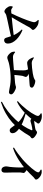

<svg xmlns="http://www.w3.org/2000/svg" viewBox="1542 -2378 897 4020"><g transform="rotate(90 1990.0 -367.5)"><path d="M231 -103Q248 -132 270 -177Q292 -222 316 -276Q340 -330 363 -386Q386 -442 404 -492.5Q422 -543 433 -580.5Q444 -618 444 -634Q444 -653 433 -672Q422 -691 397 -716L402 -730Q419 -729 439 -727.5Q459 -726 481 -720Q512 -710 540 -690Q568 -670 587 -648Q606 -626 606 -610Q606 -599 596.5 -588.5Q587 -578 574 -565.5Q561 -553 552 -536Q535 -504 512 -462Q489 -420 462.5 -373.5Q436 -327 408.5 -279Q381 -231 353.5 -186Q326 -141 302 -103ZM220 -12Q203 -12 184 -24Q165 -36 148.5 -55Q132 -74 121 -95Q110 -116 109 -133Q109 -147 110 -157.5Q111 -168 114 -181L127 -187Q150 -170 167 -161.5Q184 -153 198 -153Q208 -153 244 -156Q280 -159 333 -164Q386 -169 447 -175.5Q508 -182 568 -188.5Q628 -195 678.5 -201.5Q729 -208 760 -213L770 -158Q729 -146 676 -134Q623 -122 566 -110Q509 -98 455.5 -86.5Q402 -75 359.5 -65.5Q317 -56 293 -49Q282 -47 269 -37.5Q256 -28 243.5 -20Q231 -12 220 -12ZM823 -6Q801 -6 789 -16.5Q777 -27 769.5 -49Q762 -71 752.5 -105Q743 -139 725 -185Q706 -231 676.5 -278Q647 -325 596 -377L609 -390Q663 -369 714 -337Q765 -305 805 -265Q845 -225 868.5 -179Q892 -133 892 -84Q892 -45 871 -25.5Q850 -6 823 -6Z M1183 -72Q1163 -72 1140 -88Q1117 -104 1098 -125.5Q1079 -147 1072 -163Q1066 -176 1063.5 -191Q1061 -206 1061 -230L1074 -236Q1096 -216 1119.5 -203.5Q1143 -191 1172 -191Q1198 -191 1247.5 -194.5Q1297 -198 1360 -203.5Q1423 -209 1489 -215Q1555 -221 1615 -226.5Q1675 -232 1717 -235Q1745 -239 1761 -243Q1777 -247 1786 -250.5Q1795 -254 1803 -254Q1823 -254 1848.5 -244.5Q1874 -235 1898.5 -220Q1923 -205 1939 -188Q1955 -171 1955 -155Q1955 -134 1942.5 -120.5Q1930 -107 1908 -107Q1888 -107 1849.5 -116Q1811 -125 1756 -133.5Q1701 -142 1632 -143Q1601 -143 1566 -141.5Q1531 -140 1494.5 -136.5Q1458 -133 1422 -128Q1386 -123 1353.5 -117Q1321 -111 1295 -104Q1259 -94 1231.5 -83Q1204 -72 1183 -72ZM1445 -182Q1447 -207 1448 -236.5Q1449 -266 1450.5 -297Q1452 -328 1452.5 -357Q1453 -386 1453 -409Q1453 -455 1442 -483.5Q1431 -512 1411 -536L1421 -550Q1448 -546 1477.5 -537Q1507 -528 1532.5 -516.5Q1558 -505 1574 -490.5Q1590 -476 1590 -460Q1590 -445 1581 -428Q1572 -411 1568 -390Q1565 -371 1562 -347.5Q1559 -324 1556 -297.5Q1553 -271 1550.5 -242.5Q1548 -214 1546 -185ZM1294 -488Q1273 -488 1251 -505Q1229 -522 1215 -543Q1203 -562 1193.5 -582Q1184 -602 1179 -622L1191 -629Q1217 -610 1243.5 -597Q1270 -584 1301 -584Q1342 -584 1401 -590.5Q1460 -597 1517 -606Q1566 -614 1594 -623Q1622 -632 1636 -640Q1650 -648 1657.5 -653.5Q1665 -659 1674 -659Q1695 -659 1719 -652.5Q1743 -646 1765 -636Q1787 -626 1801 -613.5Q1815 -601 1815 -589Q1815 -571 1803.5 -557Q1792 -543 1765 -541Q1748 -539 1721 -537Q1694 -535 1658 -532.5Q1622 -530 1577 -526Q1532 -522 1482 -515Q1411 -506 1366 -497Q1321 -488 1294 -488Z M2108 42Q2214 -11 2308 -84.5Q2402 -158 2480.5 -241.5Q2559 -325 2616.5 -411.5Q2674 -498 2705 -578Q2712 -597 2692 -597Q2680 -597 2654 -592Q2628 -587 2602 -581Q2576 -575 2561 -570Q2545 -565 2532 -561Q2519 -557 2505 -557Q2492 -557 2473 -571Q2454 -585 2434 -602L2452 -638Q2469 -636 2479.5 -635Q2490 -634 2500 -634Q2513 -634 2539.5 -637Q2566 -640 2596.5 -645Q2627 -650 2652.5 -654.5Q2678 -659 2688 -662Q2707 -669 2721.5 -682Q2736 -695 2753 -695Q2764 -695 2784 -685Q2804 -675 2825.5 -660Q2847 -645 2861.5 -627.5Q2876 -610 2876 -594Q2876 -582 2865 -572.5Q2854 -563 2841 -553.5Q2828 -544 2822 -532Q2762 -428 2693.5 -338.5Q2625 -249 2541 -174Q2457 -99 2353 -40.5Q2249 18 2119 61ZM2713 -123Q2693 -122 2679 -131.5Q2665 -141 2650 -161.5Q2635 -182 2612.5 -213Q2590 -244 2551 -288Q2503 -343 2450 -376Q2397 -409 2336 -439L2351 -459Q2387 -449 2431 -435Q2475 -421 2521 -403Q2567 -385 2606 -363Q2647 -339 2684 -311Q2721 -283 2744 -252Q2767 -221 2769 -185Q2770 -157 2754 -140Q2738 -123 2713 -123ZM2097 -292Q2143 -331 2188 -379.5Q2233 -428 2272.5 -478.5Q2312 -529 2342 -576Q2372 -623 2389.5 -659.5Q2407 -696 2407 -715Q2407 -730 2391 -746Q2375 -762 2351 -775L2353 -789Q2368 -792 2383.5 -794.5Q2399 -797 2423 -795Q2457 -794 2490 -782Q2523 -770 2544.5 -754Q2566 -738 2566 -725Q2566 -709 2557.5 -700.5Q2549 -692 2536 -673Q2502 -619 2456.5 -563Q2411 -507 2356.5 -453Q2302 -399 2240 -353Q2178 -307 2110 -275Z M3068 -211Q3131 -248 3193 -293.5Q3255 -339 3312 -388.5Q3369 -438 3417 -487.5Q3465 -537 3502 -581.5Q3539 -626 3562 -660Q3588 -700 3588 -721Q3588 -735 3570 -749Q3552 -763 3530 -774L3535 -791Q3556 -792 3579 -792.5Q3602 -793 3624 -785Q3652 -777 3678 -758Q3704 -739 3721.5 -717Q3739 -695 3739 -677Q3739 -663 3731.5 -655.5Q3724 -648 3712.5 -641Q3701 -634 3687 -620Q3654 -586 3606 -537Q3558 -488 3498 -436Q3477 -417 3436 -386Q3395 -355 3340 -319Q3285 -283 3218.5 -249Q3152 -215 3079 -192ZM3539 50Q3513 50 3496 35.5Q3479 21 3471 -2.5Q3463 -26 3463 -51Q3463 -66 3467 -83.5Q3471 -101 3474 -126Q3477 -155 3479.5 -185.5Q3482 -216 3483.5 -245Q3485 -274 3485.5 -300Q3486 -326 3486 -347Q3486 -368 3485 -381Q3485 -406 3478 -422.5Q3471 -439 3457 -459L3506 -500Q3544 -475 3572.5 -454Q3601 -433 3601 -414Q3601 -401 3596.5 -386Q3592 -371 3591 -349Q3589 -282 3590 -216Q3591 -150 3592.5 -98Q3594 -46 3594 -20Q3594 12 3580 31Q3566 50 3539 50Z"/></g></svg>

Font: Noto Serif TC
Style: Bold
Weight: 700
Designer: Ryoko NISHIZUKA 西塚涼子 (kana & ideographs); Frank Grießhammer (Latin, Greek & Cyrillic); Wenlong ZHANG 张文龙 (bopomofo); San
Foundry: Adobe
Version: Version 2.002-H1;hotconv 1.1.0;makeotfexe 2.6.0